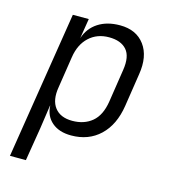

<svg xmlns="http://www.w3.org/2000/svg" viewBox="-110 -650 820 919"><g transform="rotate(15 300.0 -190.0)"><path d="M24 180 140 -550H219L203 -451Q220 -503 264 -531.5Q308 -560 372 -560Q453 -560 494 -504.5Q535 -449 520 -357L495 -194Q480 -97 423.5 -43.5Q367 10 281 10Q221 10 185.5 -20.5Q150 -51 148 -102H147L130 15L103 180ZM268 -59Q327 -59 366 -91.5Q405 -124 416 -194L441 -357Q452 -426 423.5 -458.5Q395 -491 336 -491Q277 -491 237.5 -454.5Q198 -418 188 -353L164 -197Q153 -132 181 -95.5Q209 -59 268 -59Z"/></g></svg>

Font: JetBrains Mono NL Light
Style: Italic
Weight: 300
Italic angle: -9°
Designer: Philipp Nurullin, Konstantin Bulenkov
Foundry: JetBrains
Version: Version 2.304; ttfautohint (v1.8.4.7-5d5b)